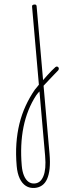

<svg xmlns="http://www.w3.org/2000/svg" viewBox="-175 -552 574 1512"><g transform="rotate(-5 112.5 204.5)"><path d="M148 108Q161 97 177 82Q193 67 210.5 50Q228 33 246.5 17.5Q265 2 281 -10Q288 -14 293.5 -13Q299 -12 303 -7Q307 -2 306.5 4.5Q306 11 300 18Q285 31 266.5 47Q248 63 229 80Q210 97 192 113Q174 129 160 142ZM37 924Q-4 924 -32.5 902Q-61 880 -76 839Q-91 798 -91 740Q-91 646 -78 564Q-65 482 -40.5 410Q-16 338 20.5 274Q57 210 104 153Q113 144 122 135Q131 126 139 117V-500Q139 -508 143.5 -511.5Q148 -515 158 -515Q167 -515 171 -511.5Q175 -508 175 -500V668Q175 734 165.5 782.5Q156 831 138.5 862.5Q121 894 95 909Q69 924 37 924ZM39 889Q62 889 80 876.5Q98 864 111.5 838Q125 812 132 773Q139 734 139 679V170Q131 177 124.5 183.5Q118 190 111 198Q70 250 39.5 310.5Q9 371 -11 439Q-31 507 -41 583Q-51 659 -51 740Q-51 787 -40.5 820Q-30 853 -10 871Q10 889 39 889Z"/></g></svg>

Font: Playwrite BE WAL Thin
Style: Regular
Weight: 250
Version: Version 1.002